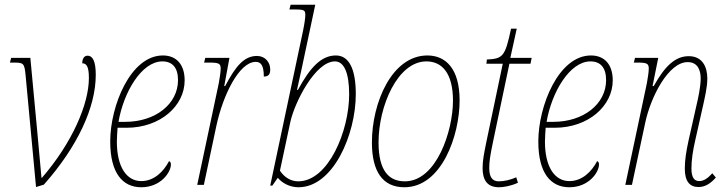

<svg xmlns="http://www.w3.org/2000/svg" viewBox="-20 -780 3064 810"><path d="M88 -462 132 9 165 -1C307 -161 384 -327 384 -464C384 -520 372 -545 349 -545C335 -545 327 -532 327 -513C346 -513 355 -497 355 -451C355 -340 284 -177 157 -30H155C151 -72 142 -171 136 -238L108 -536H27L22 -516H34C79 -516 83 -515 88 -462Z M576 10C658 10 701 -53 701 -86C701 -94 698 -99 693 -100C670 -56 630 -16 576 -16C515 -16 473 -74 473 -183C473 -198 475 -227 476 -241H514C656 -241 759 -333 759 -441C759 -507 725 -546 667 -546C531 -546 445 -334 445 -183C445 -50 497 10 576 10ZM509 -266H480C501 -390 577 -521 665 -521C707 -521 731 -495 731 -442C731 -341 635 -266 509 -266Z M903 -429 812 0H840L893 -250C920 -376 988 -519 1059 -519C1080 -519 1093 -505 1093 -457C1114 -457 1120 -468 1120 -487C1120 -517 1099 -544 1064 -544C1010 -544 974 -501 930 -417H926L948 -536H846L841 -516H861C904 -516 911 -512 911 -490C911 -474 906 -448 903 -429Z M1239 10C1386 10 1481 -213 1481 -383C1481 -488 1453 -546 1397 -546C1335 -546 1288 -495 1237 -401H1233C1238 -423 1245 -454 1252 -487L1310 -760H1206L1201 -740H1227C1264 -740 1268 -736 1268 -717C1268 -706 1265 -681 1258 -648L1120 3H1129L1152 -30C1169 -9 1201 10 1239 10ZM1238 -15C1205 -15 1178 -34 1161 -60L1205 -266C1223 -348 1310 -521 1393 -521C1430 -521 1453 -476 1453 -382C1453 -227 1365 -15 1238 -15Z M1686 10C1843 10 1919 -208 1919 -356C1919 -491 1860 -546 1783 -546C1634 -546 1549 -348 1549 -179C1549 -57 1594 10 1686 10ZM1688 -15C1624 -15 1577 -55 1577 -179C1577 -332 1657 -521 1779 -521C1845 -521 1891 -471 1891 -355C1891 -229 1822 -15 1688 -15Z M2085 10C2103 10 2135 5 2165 -9L2158 -32C2135 -22 2109 -15 2084 -15C2055 -15 2044 -36 2044 -71C2044 -97 2047 -120 2060 -182L2129 -511H2218L2223 -536H2133L2160 -659H2136C2111 -542 2102 -532 2034 -529L2032 -511H2101L2032 -182C2021 -128 2016 -102 2016 -71C2016 -25 2032 10 2085 10Z M2382 10C2464 10 2507 -53 2507 -86C2507 -94 2504 -99 2499 -100C2476 -56 2436 -16 2382 -16C2321 -16 2279 -74 2279 -183C2279 -198 2281 -227 2282 -241H2320C2462 -241 2565 -333 2565 -441C2565 -507 2531 -546 2473 -546C2337 -546 2251 -334 2251 -183C2251 -50 2303 10 2382 10ZM2315 -266H2286C2307 -390 2383 -521 2471 -521C2513 -521 2537 -495 2537 -442C2537 -341 2441 -266 2315 -266Z M2927 9C2955 9 2978 -6 3000 -31L2985 -49C2968 -30 2950 -16 2930 -16C2909 -16 2897 -31 2897 -69C2897 -105 2903 -144 2913 -188L2947 -339C2953 -368 2964 -411 2964 -449C2964 -498 2943 -543 2886 -543C2832 -543 2788 -507 2738 -417H2733L2757 -536H2659L2654 -516H2667C2710 -516 2717 -512 2717 -490C2717 -474 2712 -448 2709 -429L2618 0H2646L2702 -262C2725 -371 2800 -518 2881 -518C2926 -518 2936 -480 2936 -449C2936 -414 2925 -364 2919 -339L2885 -188C2875 -142 2869 -105 2869 -69C2869 -13 2891 9 2927 9Z"/></svg>

Font: Noto Serif Condensed Thin
Style: Italic
Weight: 100
Width: 3
Italic angle: -12°
Designer: Monotype Design Team
Foundry: Monotype Imaging Inc.
Version: Version 2.013